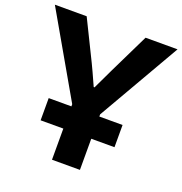

<svg xmlns="http://www.w3.org/2000/svg" viewBox="-142 -923 994 1047"><g transform="rotate(20 355.0 -400.0)"><path d="M141.6 -180.7V-309.6H570.3V-180.7ZM-1 -799.8H183.6L296.9 -569.3Q310.5 -542 351.6 -450.2H356.4Q384.8 -508.8 413.1 -569.3L525.4 -799.8H710.9L435.5 -322.3V0H273.4V-322.3Z"/></g></svg>

Font: Gothic A1 Black
Style: Regular
Weight: 900
Version: Version 2.50